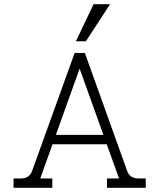

<svg xmlns="http://www.w3.org/2000/svg" viewBox="-20 -901 764 921"><path d="M429 -881H508L392 -703H344ZM45 -45H80Q121 -45 134 -81L338 -647H387L590 -81Q603 -45 644 -45H679V0H493V-45H551L492 -209H232L173 -45H231V0H45ZM476 -254 362 -572 248 -254Z"/></svg>

Font: Pridi ExtraLight
Style: Regular
Weight: 275
Designer: Katatrad Team
Foundry: CadsonDemak
Version: Version 1.001